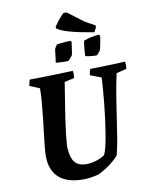

<svg xmlns="http://www.w3.org/2000/svg" viewBox="-107 -1093 909 1180"><g transform="rotate(-10 347.5 -502.5)"><path d="M315 12Q271.5 12 234.8 2.3Q198 -7.4 171.1 -28.6Q144.2 -49.9 128.7 -84.5Q113.2 -119.2 113.2 -168.6Q113.2 -189 116.7 -225.8Q120.2 -262.5 125.9 -309Q131.7 -355.4 137.2 -405.3Q142.7 -455.2 146.5 -501.9Q150.3 -548.7 150.4 -585.7L88.2 -611.5Q90.2 -621.5 92 -630.5Q93.7 -639.5 97.7 -649.5Q143.4 -650 187.9 -651Q232.4 -652 277.3 -653.3Q322.3 -654.6 367.5 -656.6Q369.5 -645.6 369.5 -634.3Q369.5 -623 367.5 -611.5L306.5 -597.8Q302.1 -568.9 295.9 -530.9Q289.7 -493 283 -450.6Q276.3 -408.3 269.8 -364.8Q263.3 -321.3 258.7 -280.4Q254.2 -239.6 252.1 -206Q253.7 -162 263.6 -133.4Q273.6 -104.8 295 -91.1Q316.3 -77.4 350.9 -77.4Q383.5 -77.4 415.6 -88.3Q447.7 -99.2 466.6 -113Q475.7 -131.2 483.6 -164.1Q491.4 -197 498.4 -239.5Q505.4 -282.1 511.6 -329.6Q517.8 -377.1 522.5 -424Q527.2 -470.8 530.5 -512.7Q533.7 -554.6 535.2 -585.6L466.2 -611.5Q467.2 -621.5 469.2 -630.5Q471.2 -639.5 475.2 -649.5Q511.9 -650 548.2 -651Q584.6 -652 621.2 -653.3Q657.9 -654.6 694 -656.6Q695.5 -645.6 695.5 -634.3Q695.5 -623 693.5 -611.5L630 -595.3Q613.4 -517.9 602.2 -448.2Q591 -378.6 582.1 -316.4Q573.2 -254.2 564.2 -200Q555.2 -145.9 542.9 -98.3Q519.3 -70.6 485.2 -45.5Q451 -20.5 411.5 -1.5Q387.9 4.5 362.5 8.3Q337.1 12 315 12ZM273.1 -723.3 283.4 -806.2Q286.3 -812.6 290.6 -820Q294.8 -827.5 299.2 -832.8Q306.1 -834.8 320.9 -836.3Q335.7 -837.8 353.1 -839.2Q370.6 -840.7 384 -840.7L391 -833.7Q390 -824.2 387.5 -806.8Q385.1 -789.3 382.8 -773.6Q380.6 -757.9 379.2 -753.5Q375.7 -747.6 366.5 -736.9Q357.4 -726.3 352 -721.4Q338.7 -719.5 315.8 -720.9Q292.9 -722.2 273.1 -723.3ZM458.9 -732.8Q458.9 -755.4 461.6 -782Q464.3 -808.6 467.8 -826.6Q489.3 -835.4 514.2 -840.8Q539.1 -846.1 564.4 -847.6L570 -841Q568.9 -823.8 565.2 -805.1Q561.5 -786.4 558.5 -772.4Q555.6 -758.4 554.1 -754Q552.6 -751 547.7 -744.3Q542.8 -737.7 537.4 -731.8Q532 -726 529.4 -724.4Q522.5 -724.4 509 -725.1Q495.4 -725.9 481.6 -727.8Q467.8 -729.8 458.9 -732.8ZM539.2 -866.9Q493.9 -874.3 456.5 -882.1Q419 -890 390.3 -897.9Q361.7 -905.8 341.9 -914.3Q322.1 -922.9 312.1 -930.5L310.6 -941.4Q319.6 -955.3 331.5 -970.8Q343.4 -986.3 355.2 -999.5Q367 -1012.7 374.3 -1017L392.9 -1016.2L491.9 -941.4L554.4 -907L553.2 -894.1Q550.2 -888.2 547 -880.8Q543.7 -873.3 539.2 -866.9Z"/></g></svg>

Font: Labrada
Style: Italic
Weight: 400
Italic angle: -7°
Designer: Mercedes Jáuregui
Foundry: Omnibus-Type Team
Version: Version 1.000